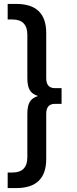

<svg xmlns="http://www.w3.org/2000/svg" viewBox="-20 -762 391 976"><path d="M259 -314H293V-234H259Q215 -234 215 -184V46Q215 194 63 194H19V115H43Q119 115 119 37V-182Q119 -224 131.5 -244.5Q144 -265 173 -274Q144 -283 131.5 -303.5Q119 -324 119 -366V-585Q119 -663 43 -663H19V-742H63Q215 -742 215 -594V-364Q215 -314 259 -314Z"/></svg>

Font: false
Style: Regular
Weight: 500
Designer: Julieta Ulanovsky
Foundry: Julieta Ulanovsky
Version: Version 7.222;hotconv 1.0.109;makeotfexe 2.5.65596